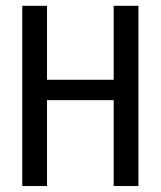

<svg xmlns="http://www.w3.org/2000/svg" viewBox="-20 -624 540 644"><path d="M54.7 -604.5H137.7V-356.4H361.3V-604.5H444.3V0H361.3V-288.1H137.7V0H54.7Z"/></svg>

Font: BabelStone Shapes
Style: Regular
Weight: 400
Designer: Andrew West
Foundry: BabelStone
Version: Version 15.0.0 September 13, 2022